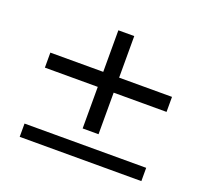

<svg xmlns="http://www.w3.org/2000/svg" viewBox="-104 -704 894 829"><g transform="rotate(20 343.0 -289.0)"><path d="M622 -387V-318H379V-127H306V-318H63V-387H306V-578H379V-387ZM63 -61H622V0H63Z"/></g></svg>

Font: KoHo Medium
Style: Regular
Weight: 500
Version: Version 1.000; ttfautohint (v1.6)